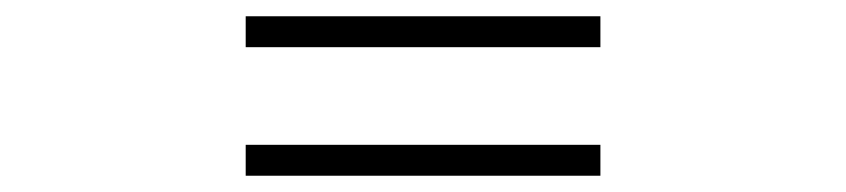

<svg xmlns="http://www.w3.org/2000/svg" viewBox="-20 -498 1040 236"><path d="M282 -440H718V-478H282ZM282 -282H718V-320H282Z"/></svg>

Font: Source Han Sans KR Medium
Style: Regular
Weight: 500
Designer: Ryoko NISHIZUKA (kana & ideographs); Paul D. Hunt (Latin, Greek & Cyrillic); Wenlong ZHANG (bopomofo); Sandoll Communica
Foundry: Adobe Systems Incorporated
Version: Version 1.001;PS 1.001;hotconv 1.0.78;makeotf.lib2.5.61930